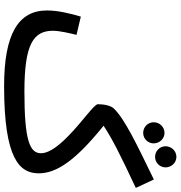

<svg xmlns="http://www.w3.org/2000/svg" viewBox="8 -867 880 936"><g transform="rotate(90 448.0 -399.0)"><path d="M745 -715C773 -715 796 -738 796 -766C796 -795 773 -819 745 -819C716 -819 693 -795 693 -766C693 -738 716 -715 745 -715ZM628 -657C656 -657 679 -680 679 -708C679 -737 656 -761 628 -761C599 -761 576 -737 576 -708C576 -680 599 -657 628 -657ZM400 21C754 21 825 -54 825 -148C825 -237 759 -330 593 -464C658 -507 736 -546 896 -621L855 -709C682 -625 560 -567 509 -514C495 -500 488 -466 488 -436C488 -418 574 -360 644 -291C711 -226 727 -185 727 -159C727 -104 665 -78 426 -78C197 -78 130 -121 130 -217C130 -250 142 -299 150 -332L61 -353C46 -303 31 -242 31 -188C31 -47 148 21 400 21Z"/></g></svg>

Font: Noto Sans Arabic UI Md
Style: Regular
Weight: 500
Designer: Monotype Design Team, Nadine Chahine and Nizar Qandah
Foundry: Monotype Imaging Inc.
Version: Version 2.010